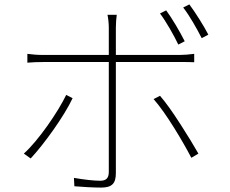

<svg xmlns="http://www.w3.org/2000/svg" viewBox="-20 -821 1040 870"><path d="M924 -664C904 -703 865 -765 838 -801L810 -787C839 -750 871 -693 894 -648L924 -664ZM817 -634C795 -678 759 -739 733 -774L705 -760C733 -723 769 -659 788 -619L817 -634ZM505 -37V-540H805C823 -540 841 -540 860 -539V-577C837 -574 813 -572 795 -572H505V-697C505 -715 507 -740 509 -754H467C470 -742 473 -715 473 -697V-572H177C145 -572 130 -574 104 -577V-537C129 -539 148 -540 179 -540H473V-42C473 -15 462 -2 434 -2C406 -2 360 -7 315 -15L317 23C348 26 407 29 438 29C488 29 505 10 505 -37ZM309 -376 280 -391C243 -314 154 -184 88 -125L119 -103C178 -166 270 -293 309 -376ZM879 -125C859 -160 830 -208 799 -256L793 -265C763 -312 732 -356 705 -387L676 -372C733 -308 810 -177 847 -106L879 -125Z"/></svg>

Font: Glow Sans SC Normal ExtraLight
Style: Regular
Weight: 200
Designer: Ryoko NISHIZUKA (kana, bopomofo & ideographs); Paul D. Hunt (Latin, Greek & Cyrillic); Sandoll Communications, Soo-young
Version: Version 0.93